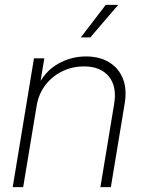

<svg xmlns="http://www.w3.org/2000/svg" viewBox="-20 -769 595 789"><path d="M130.9 -335.9 75.2 0H32.2L119.6 -529.3H162.1L142.1 -408.2L131.8 -409.2Q163.1 -475.1 217.3 -506.1Q271.5 -537.1 333 -537.1Q388.7 -537.1 428 -513.4Q467.3 -489.7 484.9 -446.3Q502.4 -402.8 492.2 -342.3L435.5 0H392.6L449.2 -342.8Q460.9 -414.1 427 -455.1Q393.1 -496.1 325.2 -496.1Q277.8 -496.1 236.6 -476.3Q195.3 -456.5 167.2 -420.4Q139.2 -384.3 130.9 -335.9ZM312 -615.2 414.6 -749H465.8L351.1 -615.2Z"/></svg>

Font: Inter 24pt ExtraLight
Style: Italic
Weight: 250
Italic angle: -9.3988°
Version: Version 4.001;git-66647c0bb